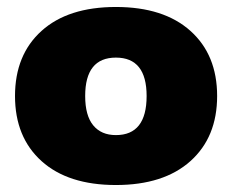

<svg xmlns="http://www.w3.org/2000/svg" viewBox="-20 -515 665 550"><path d="M23 -240Q23 -358 99 -426.5Q175 -495 312 -495Q449 -495 525.5 -426.5Q602 -358 602 -240Q602 -122 525.5 -53.5Q449 15 312 15Q175 15 99 -53.5Q23 -122 23 -240ZM400 -240Q400 -350 312 -350Q224 -350 224 -240Q224 -184 247 -156Q270 -128 312 -128Q400 -128 400 -240Z"/></svg>

Font: Mitr SemiBold
Style: Regular
Weight: 600
Designer: Thanarat Vachiruckul
Foundry: Cadson Demak
Version: Version 1.003